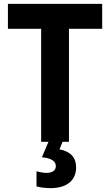

<svg xmlns="http://www.w3.org/2000/svg" viewBox="-20 -734 570 994"><path d="M193 0H231L197 80C242 85 269 98 269 126C269 148 252 161 220 161C206 161 188 158 169 153V231C189 237 218 240 242 240C328 240 374 198 374 133C374 80 344 50 288 39L304 0H337V-585H509V-714H21V-585H193Z"/></svg>

Font: Noto Sans Mono Condensed ExtraBold
Style: Regular
Weight: 800
Width: 3
Designer: Monotype Design Team
Foundry: Monotype Imaging Inc.
Version: Version 2.014